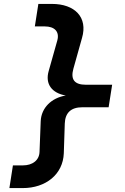

<svg xmlns="http://www.w3.org/2000/svg" viewBox="-20 -850 640 981"><path d="M28 111H96C214 111 302 41 306 -67L311 -219C313 -273 342 -302 401 -302H535L553 -417H419C359 -417 340 -445 355 -499L399 -656C430 -762 362 -830 245 -830H176L158 -715H209C258 -715 285 -689 273 -644L229 -488C209 -420 246 -374 316 -362C243 -350 191 -299 188 -231L182 -75C181 -31 146 -5 97 -5H46Z"/></svg>

Font: JetBrains Mono
Style: Bold Italic
Weight: 558
Italic angle: -9°
Monospace: yes
Designer: Philipp Nurullin, Konstantin Bulenkov
Foundry: JetBrains
Version: Version 2.305